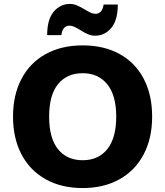

<svg xmlns="http://www.w3.org/2000/svg" viewBox="-20 -944 836 973"><path d="M46 -353Q46 -463 89 -544.5Q132 -626 211.5 -670Q291 -714 399 -714Q507 -714 586.5 -670Q666 -626 708.5 -544.5Q751 -463 751 -353Q751 -243 708 -161.5Q665 -80 585.5 -35.5Q506 9 399 9Q291 9 211.5 -35.5Q132 -80 89 -161.5Q46 -243 46 -353ZM569 -353Q569 -461 523.5 -517Q478 -573 399 -573Q319 -573 274 -517.5Q229 -462 229 -353Q229 -244 274 -188Q319 -132 399 -132Q479 -132 524 -188.5Q569 -245 569 -353ZM335 -924Q352 -924 368 -917.5Q384 -911 408 -897Q428 -885 440 -879.5Q452 -874 464 -874Q481 -874 491.5 -886Q502 -898 505 -921H577Q577 -842 544 -802.5Q511 -763 461 -763Q444 -763 427 -770Q410 -777 388 -791Q368 -803 356 -808.5Q344 -814 332 -814Q315 -814 304.5 -802Q294 -790 291 -766H219Q219 -845 252 -884.5Q285 -924 335 -924Z"/></svg>

Font: wassup Sans
Style: Black
Weight: 900
Version: Version 2.001